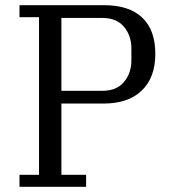

<svg xmlns="http://www.w3.org/2000/svg" viewBox="-20 -718 665 738"><path d="M55 -46H130V-652H55V-698H381Q476 -698 526.5 -650.5Q577 -603 577 -511Q577 -420 525 -370Q473 -320 379 -320H216V-46H311V0H55ZM216 -369H374Q428 -369 456.5 -403Q485 -437 485 -486V-532Q485 -581 456.5 -615Q428 -649 374 -649H216Z"/></svg>

Font: IBM Plex Serif
Style: Regular
Weight: 400
Designer: Mike Abbink, Paul van der Laan, Pieter van Rosmalen
Foundry: Bold Monday
Version: Version 2.6